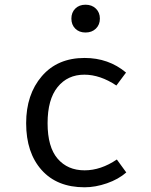

<svg xmlns="http://www.w3.org/2000/svg" viewBox="-20 -784 640 815"><path d="M299.5 -747.5Q316 -764 343 -764Q370 -764 387 -747.5Q404 -731 404 -705Q404 -679 387 -662.5Q370 -646 343 -646Q316 -646 299.5 -662.5Q283 -679 283 -705Q283 -731 299.5 -747.5ZM339 -61Q408 -61 476 -107L516 -52Q483 -23 434 -6Q385 11 339 11Q222 11 156.5 -62.5Q91 -136 91 -261Q91 -383 157.5 -460.5Q224 -538 339 -538Q441 -538 515 -476L474 -421Q405 -467 338 -467Q267 -467 224.5 -414.5Q182 -362 182 -261Q182 -160 224.5 -110.5Q267 -61 339 -61Z"/></svg>

Font: Fira Mono
Style: Regular
Weight: 400
Designer: Carrois Corporate & Edenspiekermann AG
Foundry: Carrois Corporate GbR & Edenspiekermann AG
Version: Version 3.206;PS 003.206;hotconv 1.0.70;makeotf.lib2.5.58329